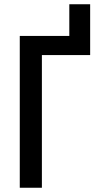

<svg xmlns="http://www.w3.org/2000/svg" viewBox="-20 -883 463 903"><path d="M404 -863V-624H177V0H73V-714H306V-863Z"/></svg>

Font: Avrile Sans Condensed Medium
Style: Regular
Weight: 500
Width: 3
Designer: Monotype Design Team
Foundry: Monotype Imaging Inc.
Version: Version 2.001;September 10, 2019;FontCreator 11.5.0.2425 64-